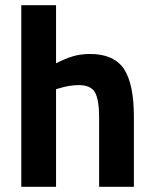

<svg xmlns="http://www.w3.org/2000/svg" viewBox="-20 -720 593 740"><path d="M62 -700V0H196V-376L209 -380Q248 -392 284 -392Q330 -392 346 -364Q362 -336 362 -268V0H496V-271Q496 -395 458 -454Q419 -512 327 -512Q294 -512 264 -504Q231 -494 196 -476V-700Z"/></svg>

Font: Online Auction - Bold
Style: Bold
Weight: 500
Designer: Mohamed Mostafa, the designer of Online Auction
Foundry: Kief Type Foundry
Version: ""